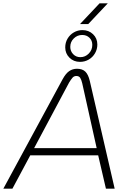

<svg xmlns="http://www.w3.org/2000/svg" viewBox="-56 -1122 746 1142"><path d="M-36 0 316 -650Q335 -685 355.5 -699Q376 -713 402 -713Q434 -713 451.5 -696Q469 -679 478 -641L626 0H574L528 -198H124L18 0ZM147 -241H519L433 -627Q428 -648 421 -659Q414 -670 398 -670Q384 -670 375 -659.5Q366 -649 355 -631ZM420 -754Q382 -754 357 -779Q332 -804 332 -840Q332 -869 346 -892.5Q360 -916 383.5 -929.5Q407 -943 434 -943Q472 -943 497.5 -918.5Q523 -894 523 -857Q523 -829 509 -805Q495 -781 471.5 -767.5Q448 -754 420 -754ZM422 -782Q451 -782 472 -803.5Q493 -825 493 -855Q493 -881 476 -897.5Q459 -914 433 -914Q404 -914 383 -893.5Q362 -873 362 -843Q362 -818 379 -800Q396 -782 422 -782ZM420 -979 536 -1102H585L469 -979Z"/></svg>

Font: MuseoModerno ExtraLight
Style: Italic
Weight: 250
Italic angle: -9°
Designer: Pablo Cosgaya, Héctor Gatti, Marcela Romero, and the Authors of The MuseoModerno Project.
Foundry: Omnibus-Type Team
Version: Version 1.003